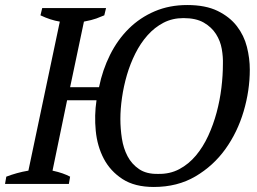

<svg xmlns="http://www.w3.org/2000/svg" viewBox="-40 -732 1021 764"><path d="M234 0H-20L-15 -29Q6 -37 27.5 -43Q49 -49 73 -53L198 -646Q161 -652 121 -671L128 -700H382L375 -671Q361 -665 343.5 -658.5Q326 -652 294 -646L239 -385H354Q368 -454 398 -514Q428 -574 472.5 -618Q517 -662 575.5 -687Q634 -712 705 -712Q778 -712 826 -688.5Q874 -665 902.5 -628Q931 -591 942.5 -545.5Q954 -500 954 -455Q954 -372 929.5 -289Q905 -206 857 -139Q809 -72 737.5 -30Q666 12 572 12Q496 12 447.5 -19.5Q399 -51 373 -100.5Q347 -150 341 -211.5Q335 -273 344 -333H227L169 -53Q192 -48 209 -42Q226 -36 239 -29ZM439 -259Q439 -220 445 -181Q451 -142 467.5 -110.5Q484 -79 513.5 -59Q543 -39 589 -40Q636 -39 673.5 -59Q711 -79 739.5 -113Q768 -147 788.5 -191.5Q809 -236 822 -284.5Q835 -333 841 -382.5Q847 -432 847 -477Q848 -505 842.5 -537Q837 -569 819.5 -596.5Q802 -624 771 -642Q740 -660 690 -660Q646 -660 610.5 -641.5Q575 -623 547 -591.5Q519 -560 498.5 -519Q478 -478 465 -433.5Q452 -389 445.5 -343.5Q439 -298 439 -259Z"/></svg>

Font: PTSerifItalic
Style: Italic
Weight: 400
Italic angle: -12°
Designer: A.Korolkova, O.Umpeleva, V.Yefimov
Foundry: ParaType Ltd
Version: Version 1.000W OFL